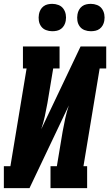

<svg xmlns="http://www.w3.org/2000/svg" viewBox="-31 -976 571 996"><path d="M-11 0V-114H23L107 -621H88V-735H278V-621H245L215 -441Q209 -407 201.5 -373Q194 -339 183 -306L387 -735H520V-621H486L402 -114H421V0H231V-114H264L294 -294Q300 -328 307.5 -362Q315 -396 326 -429L122 0ZM440 -814Q423 -814 407.5 -820Q392 -826 382.5 -839Q373 -852 370.5 -868.5Q368 -885 371 -902Q373 -914 379 -925Q385 -936 395 -943.5Q405 -951 417 -953.5Q429 -956 440 -956Q457 -956 472.5 -950Q488 -944 497.5 -931Q507 -918 510 -901.5Q513 -885 510 -868Q508 -856 502 -845Q496 -834 486 -826.5Q476 -819 464 -816.5Q452 -814 440 -814ZM240 -814Q223 -814 207.5 -820Q192 -826 182.5 -839Q173 -852 170.5 -868.5Q168 -885 171 -902Q173 -914 179 -925Q185 -936 195 -943.5Q205 -951 217 -953.5Q229 -956 240 -956Q257 -956 272.5 -950Q288 -944 297.5 -931Q307 -918 310 -901.5Q313 -885 310 -868Q308 -856 302 -845Q296 -834 286 -826.5Q276 -819 264 -816.5Q252 -814 240 -814Z"/></svg>

Font: Iosevka Slab Heavy Oblique
Style: Regular
Weight: 900
Italic angle: -9°
Monospace: yes
Designer: Belleve Invis
Foundry: Belleve Invis
Version: Version 11.1.1; ttfautohint (v1.8.3)